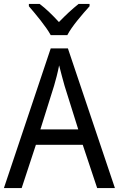

<svg xmlns="http://www.w3.org/2000/svg" viewBox="-20 -964 610 984"><path d="M240 -784H325C348 -829 404 -893 439 -932V-944H383C348 -916 318 -888 282 -851C250 -886 214 -921 183 -944H128V-932C164 -890 216 -828 240 -784ZM478 0H569L328 -716H240L0 0H91L164 -222H404ZM311 -524 381 -301H187L257 -524C265 -551 276 -592 283 -629C289 -602 305 -547 311 -524Z"/></svg>

Font: Noto Sans Sinhala UI SemiCondensed
Style: Regular
Weight: 400
Width: 4
Designer: Jelle Bosma - Monotype Design Team
Foundry: Monotype Imaging Inc.
Version: Version 2.006